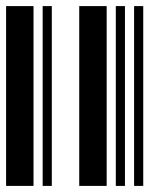

<svg xmlns="http://www.w3.org/2000/svg" viewBox="-20 -610 520 630"><path d="M0 0V-590H90V0ZM120 0V-590H150V0ZM240 0V-590H330V0ZM360 0V-590H390V0ZM420 0V-590H450V0Z"/></svg>

Font: Libre Barcode 39
Style: Regular
Weight: 400
Version: Version 1.005; ttfautohint (v1.8.3)